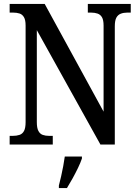

<svg xmlns="http://www.w3.org/2000/svg" viewBox="-20 -734 704 975"><path d="M29 0V-44H44Q64 -44 79 -49Q94 -54 102 -69Q110 -84 110 -114V-604Q110 -633 101.5 -647Q93 -661 79 -665.5Q65 -670 47 -670H29V-714H207L506 -167V-604Q506 -632 498 -646Q490 -660 475.5 -665Q461 -670 443 -670H426V-714H644V-670H626Q608 -670 593.5 -664.5Q579 -659 571 -644.5Q563 -630 563 -600V0H490L167 -581V-114Q167 -84 175 -69Q183 -54 197 -49Q211 -44 230 -44H248V0ZM279 208Q285 186 290.5 161Q296 136 301 110Q306 84 309 61H396V71Q389 92 376 119Q363 146 348 173Q333 200 320 221H279Z"/></svg>

Font: Noto Serif Khmer Condensed Medium
Style: Regular
Weight: 500
Width: 3
Designer: Danh Hong and the Monotype Design Team
Foundry: Monotype Imaging Inc.
Version: Version 2.004